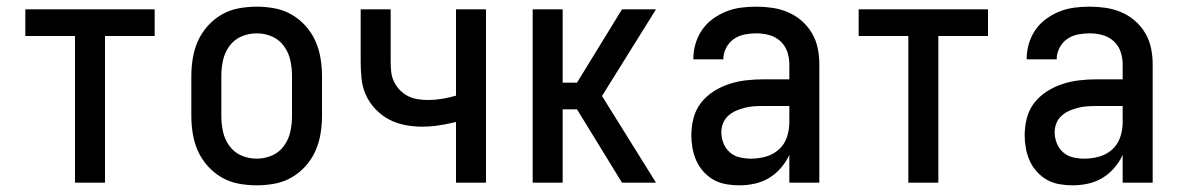

<svg xmlns="http://www.w3.org/2000/svg" viewBox="-20 -548 3540 576"><path d="M205 0V-440H56V-520H444V-440H295V0Z M750 8Q723 8 696 3Q669 -2 645.5 -15.5Q622 -29 603.5 -49.5Q585 -70 574 -94.5Q563 -119 558.5 -146Q554 -173 554 -200V-320Q554 -347 558.5 -374Q563 -401 574 -425.5Q585 -450 603.5 -470.5Q622 -491 645.5 -504.5Q669 -518 696 -523Q723 -528 750 -528Q777 -528 804 -523Q831 -518 854.5 -504.5Q878 -491 896.5 -470.5Q915 -450 926 -425.5Q937 -401 941.5 -374Q946 -347 946 -320V-200Q946 -173 941.5 -146Q937 -119 926 -94.5Q915 -70 896.5 -49.5Q878 -29 854.5 -15.5Q831 -2 804 3Q777 8 750 8ZM750 -72Q774 -72 796 -81.5Q818 -91 832 -110.5Q846 -130 851 -153Q856 -176 856 -200V-320Q856 -344 851 -367Q846 -390 832 -409.5Q818 -429 796 -438.5Q774 -448 750 -448Q726 -448 704 -438.5Q682 -429 668 -409.5Q654 -390 649 -367Q644 -344 644 -320V-200Q644 -176 649 -153Q654 -130 668 -110.5Q682 -91 704 -81.5Q726 -72 750 -72Z M1348 0V-182Q1323 -176 1297.5 -172Q1272 -168 1246 -168Q1220 -168 1194.5 -173Q1169 -178 1146.5 -190Q1124 -202 1106 -221Q1088 -240 1077.5 -263.5Q1067 -287 1064.5 -313Q1062 -339 1062 -364V-520H1152V-364Q1152 -349 1153.5 -333.5Q1155 -318 1161.5 -304Q1168 -290 1179 -278.5Q1190 -267 1203.5 -260Q1217 -253 1232.5 -250.5Q1248 -248 1264 -248Q1285 -248 1306 -251.5Q1327 -255 1348 -261V-520H1438V0Z M1578 0V-520H1668V-300H1711L1846 -520H1948L1786 -260L1948 0H1846L1711 -220H1668V0Z M2197 8Q2178 8 2158 4.5Q2138 1 2121 -8.5Q2104 -18 2090.5 -33Q2077 -48 2069 -66Q2061 -84 2057.5 -103.5Q2054 -123 2054 -142Q2054 -168 2060.5 -193.5Q2067 -219 2083 -239.5Q2099 -260 2121 -274Q2143 -288 2167.5 -296Q2192 -304 2217.5 -307Q2243 -310 2269 -310H2348V-355Q2348 -375 2341.5 -393.5Q2335 -412 2320.5 -425Q2306 -438 2287 -443Q2268 -448 2249 -448Q2231 -448 2213.5 -444.5Q2196 -441 2181.5 -431Q2167 -421 2158.5 -404.5Q2150 -388 2150 -370H2060V-371Q2060 -394 2066.5 -416.5Q2073 -439 2086 -458Q2099 -477 2118 -491Q2137 -505 2158.5 -513.5Q2180 -522 2202.5 -525Q2225 -528 2249 -528Q2273 -528 2297 -524.5Q2321 -521 2343.5 -511.5Q2366 -502 2384.5 -486Q2403 -470 2415.5 -449Q2428 -428 2433 -404Q2438 -380 2438 -355V0H2348V-83Q2338 -62 2322.5 -44Q2307 -26 2287 -14Q2267 -2 2244 3Q2221 8 2197 8ZM2233 -72Q2255 -72 2277 -78Q2299 -84 2316 -99Q2333 -114 2340.5 -136Q2348 -158 2348 -180V-230H2269Q2255 -230 2241 -229Q2227 -228 2213.5 -224.5Q2200 -221 2187.5 -215.5Q2175 -210 2164.5 -200.5Q2154 -191 2149 -178Q2144 -165 2144 -151Q2144 -134 2150.5 -118Q2157 -102 2169.5 -91Q2182 -80 2199 -76Q2216 -72 2233 -72Z M2705 0V-440H2556V-520H2944V-440H2795V0Z M3197 8Q3178 8 3158 4.5Q3138 1 3121 -8.5Q3104 -18 3090.5 -33Q3077 -48 3069 -66Q3061 -84 3057.5 -103.5Q3054 -123 3054 -142Q3054 -168 3060.5 -193.5Q3067 -219 3083 -239.5Q3099 -260 3121 -274Q3143 -288 3167.5 -296Q3192 -304 3217.5 -307Q3243 -310 3269 -310H3348V-355Q3348 -375 3341.5 -393.5Q3335 -412 3320.5 -425Q3306 -438 3287 -443Q3268 -448 3249 -448Q3231 -448 3213.5 -444.5Q3196 -441 3181.5 -431Q3167 -421 3158.5 -404.5Q3150 -388 3150 -370H3060V-371Q3060 -394 3066.5 -416.5Q3073 -439 3086 -458Q3099 -477 3118 -491Q3137 -505 3158.5 -513.5Q3180 -522 3202.5 -525Q3225 -528 3249 -528Q3273 -528 3297 -524.5Q3321 -521 3343.5 -511.5Q3366 -502 3384.5 -486Q3403 -470 3415.5 -449Q3428 -428 3433 -404Q3438 -380 3438 -355V0H3348V-83Q3338 -62 3322.5 -44Q3307 -26 3287 -14Q3267 -2 3244 3Q3221 8 3197 8ZM3233 -72Q3255 -72 3277 -78Q3299 -84 3316 -99Q3333 -114 3340.5 -136Q3348 -158 3348 -180V-230H3269Q3255 -230 3241 -229Q3227 -228 3213.5 -224.5Q3200 -221 3187.5 -215.5Q3175 -210 3164.5 -200.5Q3154 -191 3149 -178Q3144 -165 3144 -151Q3144 -134 3150.5 -118Q3157 -102 3169.5 -91Q3182 -80 3199 -76Q3216 -72 3233 -72Z"/></svg>

Font: Iosevka Term Medium
Style: Regular
Weight: 500
Monospace: yes
Designer: Belleve Invis
Foundry: Belleve Invis
Version: Version 26.3.1